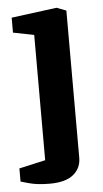

<svg xmlns="http://www.w3.org/2000/svg" viewBox="-56 -539 398 742"><g transform="rotate(-5 143.5 -168.5)"><path d="M-5 100 97 77V-409L16 -425V-483L192 -506L229 -492V79Q229 119 199 144Q169 169 107 169Q59 169 27 160Q-5 151 -5 151Z"/></g></svg>

Font: Faustina VF Beta
Style: Regular
Weight: 400
Designer: Alfonso Garcia
Foundry: Omnibus-Type
Version: Version 1.006